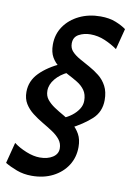

<svg xmlns="http://www.w3.org/2000/svg" viewBox="-92 -807 648 949"><g transform="rotate(10 232.0 -332.5)"><path d="M225 -449Q186 -431 162.5 -402.5Q139 -374 139 -343Q139 -317 153.5 -299Q168 -281 190.5 -266Q213 -251 239 -236.5Q265 -222 287.5 -203.5Q310 -185 324.5 -159Q339 -133 339 -95Q339 -43 313 -2.5Q287 38 241 61.5Q195 85 135 85Q94 85 59.5 72Q25 59 0 44L27 -61Q53 -41 90 -26Q127 -11 159 -11Q198 -11 223.5 -27.5Q249 -44 249 -72Q249 -97 234 -116Q219 -135 194.5 -151Q170 -167 143.5 -182.5Q117 -198 92.5 -217Q68 -236 53 -260.5Q38 -285 38 -319Q38 -374 78 -415Q118 -456 187 -487ZM327 -325Q327 -357 312.5 -377.5Q298 -398 275 -412Q252 -426 226.5 -439Q201 -452 178 -468Q155 -484 140.5 -509Q126 -534 126 -572Q126 -624 153.5 -664Q181 -704 228.5 -727Q276 -750 335 -750Q379 -750 411.5 -737Q444 -724 464 -709L437 -604Q409 -624 374 -639Q339 -654 301 -654Q269 -654 243 -640Q217 -626 217 -594Q217 -570 232 -554Q247 -538 271 -524.5Q295 -511 321.5 -496.5Q348 -482 372 -463Q396 -444 411 -415.5Q426 -387 426 -346Q426 -287 385 -249.5Q344 -212 279 -179L237 -223Q262 -233 282 -248.5Q302 -264 314.5 -283.5Q327 -303 327 -325Z"/></g></svg>

Font: Cabin VF Beta
Style: Italic
Weight: 400
Italic angle: -7°
Designer: Pablo Impallari
Foundry: Pablo Impallari. http://www.impallari.com Igino Marini. http://www.ikern.com
Version: Version 2.300